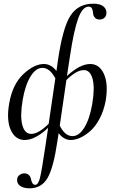

<svg xmlns="http://www.w3.org/2000/svg" viewBox="-20 -746 622 1041"><path d="M469 -399Q519 -399 543.5 -345Q568 -291 553 -200Q543 -146 520.5 -103.5Q498 -61 470.5 -36.5Q443 -12 415.5 0.5Q388 13 364 13Q326 13 298 -24L291 21Q270 164 237.5 219.5Q205 275 141 275Q106 275 88 261Q70 247 73 225Q74 212 85.5 203Q97 194 112 194Q128 194 137 203.5Q146 213 148 225Q150 237 155.5 246.5Q161 256 171 256Q187 256 196.5 219.5Q206 183 226 47L241 -53Q171 13 114 13Q63 13 38.5 -41Q14 -95 30 -186Q48 -289 106.5 -344Q165 -399 218 -399Q257 -399 286 -361L294 -418Q320 -596 362 -661Q404 -726 486 -726Q523 -726 541 -711Q559 -696 557 -673Q556 -658 545.5 -649Q535 -640 521 -640Q503 -640 494 -651Q485 -662 484.5 -675Q484 -688 479 -699Q474 -710 461 -710Q427 -710 403.5 -645Q380 -580 359 -439L343 -334Q414 -399 469 -399ZM149 -20Q189 -20 244 -75L280 -321Q250 -378 210 -378Q174 -378 145.5 -331.5Q117 -285 103 -205Q88 -116 101 -68Q114 -20 149 -20ZM480 -181Q495 -270 482 -318Q469 -366 435 -366Q394 -366 340 -312L304 -65Q332 -8 373 -8Q409 -8 437.5 -54.5Q466 -101 480 -181Z"/></svg>

Font: Cormorant Infant Book
Style: Italic
Weight: 500
Italic angle: -10°
Designer: Christian Thalmann (Catharsis Fonts)
Version: Version 1.000;PS 002.000;hotconv 1.0.88;makeotf.lib2.5.64775